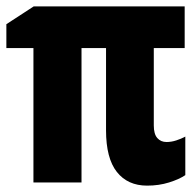

<svg xmlns="http://www.w3.org/2000/svg" viewBox="-21 -573 604 603"><path d="M441 10Q380 10 346 -33Q312 -76 312 -164V-422H235V0H84V-422H-1V-497L85 -553H559V-422H462V-179Q462 -152 473 -139.5Q484 -127 502 -127Q517 -127 532.5 -132Q548 -137 561 -144V-23Q542 -10 510 0Q478 10 441 10Z"/></svg>

Font: Noto Sans Mono SemiCondensed Black
Style: Regular
Weight: 900
Width: 4
Designer: Monotype Design Team
Foundry: Monotype Imaging Inc.
Version: Version 2.014; ttfautohint (v1.8.4.7-5d5b)